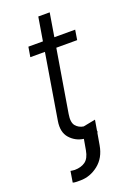

<svg xmlns="http://www.w3.org/2000/svg" viewBox="-165 -737 696 1004"><g transform="rotate(-20 182.5 -235.5)"><path d="M343.8 -545.5 334.9 -490.4H218.8L160.9 -142.4Q153.4 -97.7 169.7 -78.1Q186.1 -58.6 212.7 -54.7L280.2 -67.8L270.6 -11.4L271.3 -1.4Q269.9 -1.1 268.8 -0.7L257.1 66.8Q245.7 132.8 200.1 168.9Q154.5 204.9 99.8 204.9Q98.7 204.9 95.9 204.9Q85.6 204.9 74.9 204.5Q64.3 204.2 58.2 201.7L68.2 140.3Q72.4 141 79 141.9Q85.6 142.8 91.3 143.1Q127.1 142.8 150.2 126.1Q173.3 109.4 180.8 66.8L191.4 6.7Q146 0.4 115.8 -33.6Q85.6 -67.5 95.5 -127.5L155.5 -490.4H74.2L83.5 -545.5H164.4L186.1 -676.1H249.6L228 -545.5Z"/></g></svg>

Font: Inter UI Light
Style: Italic
Weight: 300
Italic angle: 9.39999°
Designer: Rasmus Andersson
Foundry: rsms
Version: 3.2;8d6f07862